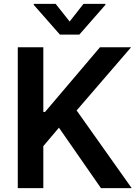

<svg xmlns="http://www.w3.org/2000/svg" viewBox="-20 -971 717 991"><path d="M267.1 -951.2 339.4 -859.9 411.1 -951.2H523.9V-945.8L389.6 -792.5H289.1L154.3 -945.8V-951.2ZM71.8 0V-727.1H203.6V-393.1H212.4L496.1 -727.1H656.7L375.5 -400.9L659.7 0H501L284.2 -312L203.6 -216.8V0Z"/></svg>

Font: Interop SemBd
Style: Regular
Weight: 600
Designer: Rasmus Andersson, Google, Jang Haemin
Foundry: jhaemin
Version: Version 1.007